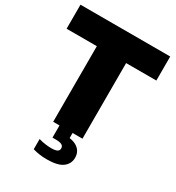

<svg xmlns="http://www.w3.org/2000/svg" viewBox="-224 -872 1129 1235"><g transform="rotate(30 340.0 -255.0)"><path d="M231 0V-561.5H6.5V-740H673V-561.5H448.5V0ZM315.5 230Q285 230 259.2 226Q233.5 222 211 215.5V139.5Q233 146.5 258.5 150Q284 153.5 304.5 153.5Q333 153.5 347.2 146.5Q361.5 139.5 361.5 123Q361.5 105.5 347 98Q332.5 90.5 304 90.5H278V-10H375V61L329 34.5Q400 34.5 434.5 59.8Q469 85 469 130.5Q469 175.5 432.5 202.8Q396 230 315.5 230Z"/></g></svg>

Font: Encode Sans SC Black
Style: Regular
Weight: 900
Version: Version 3.002